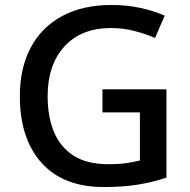

<svg xmlns="http://www.w3.org/2000/svg" viewBox="-20 -744 767 774"><path d="M393 -384H651V-28Q594 -9 534.5 0.5Q475 10 399 10Q235 10 147.5 -87.5Q60 -185 60 -357Q60 -469 103.5 -551.5Q147 -634 230 -679Q313 -724 431 -724Q490 -724 544 -712.5Q598 -701 644 -681L605 -591Q568 -607 522.5 -619Q477 -631 427 -631Q308 -631 240 -557Q172 -483 172 -356Q172 -275 197 -213.5Q222 -152 276 -117Q330 -82 417 -82Q460 -82 489.5 -86.5Q519 -91 544 -97V-291H393Z"/></svg>

Font: Noto Sans Gurmukhi UI Medium
Style: Regular
Weight: 500
Designer: Jelle Bosma - Monotype Design Team
Foundry: Monotype Imaging Inc.
Version: Version 2.004; ttfautohint (v1.8.4.7-5d5b)